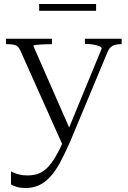

<svg xmlns="http://www.w3.org/2000/svg" viewBox="-20 -710 639 961"><path d="M176 -690H461V-656H176ZM337 -47 324 -18 296 22 81 -459Q75 -472 66.5 -478.5Q58 -485 44.5 -487Q31 -489 13 -489H10V-516H240V-489H238Q218 -489 197 -488Q176 -487 161.5 -485.5Q147 -484 147 -480ZM334 -8Q306 57 281 103Q256 149 229.5 177Q203 205 173.5 218Q144 231 108 231Q83 231 64 225.5Q45 220 35 213V148Q40 150 50.5 155Q61 160 78 164Q95 168 117 168Q144 168 167 161Q190 154 212.5 133.5Q235 113 258.5 73.5Q282 34 308 -30L320 -57L489 -467Q489 -474 477 -479Q465 -484 446.5 -487Q428 -490 408 -490H405V-516H589V-489H587Q570 -489 556.5 -485.5Q543 -482 533.5 -473Q524 -464 518 -449Z"/></svg>

Font: Roboto Serif 120pt Expanded Light
Style: Regular
Weight: 300
Width: 7
Designer: Greg Gazdowicz
Foundry: Commercial Type
Version: Version 1.008